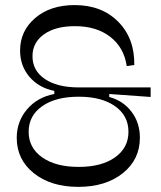

<svg xmlns="http://www.w3.org/2000/svg" viewBox="-20 -728 633 756"><path d="M288.1 7.8Q180.7 7.8 113.3 -45.9Q45.9 -99.6 45.9 -185.1Q45.9 -249.5 86.4 -297.4Q127 -345.2 193.8 -357.9V-370.1Q132.8 -382.3 95.9 -425.5Q59.1 -468.8 59.1 -528.8Q59.1 -606.4 118.7 -657.2Q178.2 -708 273.9 -708Q380.4 -708 445.3 -642.6Q510.3 -577.1 508.8 -472.2L479 -467.8Q468.3 -541 414.1 -583Q359.9 -625 274.9 -625Q198.2 -625 153.1 -592.8Q107.9 -560.5 107.9 -506.8Q107.9 -449.7 157 -416.7Q206.1 -383.8 290 -383.8H573.2V-346.2L410.2 -357.9V-346.2Q465.3 -331.1 498 -287.8Q530.8 -244.6 530.8 -186Q530.8 -99.6 463.4 -45.9Q396 7.8 288.1 7.8ZM290 -70.8Q379.9 -70.8 432.9 -108.4Q485.8 -146 485.8 -209Q485.8 -272.5 433.1 -309.8Q380.4 -347.2 290 -347.2Q199.2 -347.2 146 -309.8Q92.8 -272.5 92.8 -209Q92.8 -146 146 -108.4Q199.2 -70.8 290 -70.8Z"/></svg>

Font: Ribes
Style: Regular
Weight: 400
Designer: Luigi Gorlero
Foundry: Collletttivo
Version: Version 2.100;Glyphs 3.2 (3217)